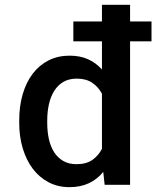

<svg xmlns="http://www.w3.org/2000/svg" viewBox="-20 -770 655 800"><path d="M611.3 -597.7H522V0H416L410.2 -53.7Q385.3 -22.9 350.3 -6.6Q315.4 9.8 269 9.8Q221.2 9.8 182.6 -10.5Q144 -30.8 116.9 -66.4Q89.8 -102.1 75 -151.1Q60.1 -200.2 60.1 -257.8V-268.1Q60.1 -328.1 74.7 -377.9Q89.4 -427.7 116.7 -463.4Q144 -499 182.9 -518.6Q221.7 -538.1 270 -538.1Q313.5 -538.1 346.7 -523.2Q379.9 -508.3 404.8 -480.5V-597.7H285.6V-680.7H404.8V-750H522V-680.7H611.3ZM176.8 -257.8Q176.8 -222.2 183.6 -190.9Q190.4 -159.7 205.3 -136.2Q220.2 -112.8 243.4 -99.4Q266.6 -85.9 298.8 -85.9Q338.9 -85.9 364.3 -103.3Q389.6 -120.6 404.8 -149.9V-379.4Q389.6 -408.2 364 -425.3Q338.4 -442.4 299.8 -442.4Q267.1 -442.4 243.9 -428.7Q220.7 -415 205.8 -391.1Q190.9 -367.2 183.8 -335.4Q176.8 -303.7 176.8 -268.1Z"/></svg>

Font: Roboto Mono
Style: Regular
Weight: 500
Designer: Google
Version: Version 2.000986; 2015; ttfautohint (v1.3)